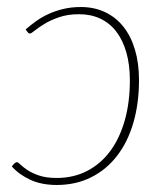

<svg xmlns="http://www.w3.org/2000/svg" viewBox="-20 -521 473 547"><path d="M20 -54.5Q25 -59 28 -59Q31.5 -59 38.5 -52Q45.5 -45 58.2 -36.5Q71 -28 91.2 -21Q111.5 -14 141.5 -14Q189.5 -14 228.2 -34Q267 -54 294 -90.5Q321 -127 335.5 -178.2Q350 -229.5 350 -292.5Q350 -336.5 340 -371.5Q330 -406.5 311.5 -430.8Q293 -455 266 -467.8Q239 -480.5 205.5 -480.5Q173 -480.5 148.5 -472Q124 -463.5 106.8 -453Q89.5 -442.5 79.2 -434Q69 -425.5 65 -425.5Q61.5 -425.5 59.5 -428.5L53 -437Q66.5 -449 82.5 -460.5Q98.5 -472 118 -481Q137.5 -490 160.5 -495.5Q183.5 -501 210 -501Q248.5 -501 279.2 -486.5Q310 -472 331.5 -445Q353 -418 364.5 -379.5Q376 -341 376 -293Q376 -226.5 360 -171.5Q344 -116.5 313.5 -77Q283 -37.5 239.5 -15.8Q196 6 141.5 6Q99 6 67 -8.5Q35 -23 13.5 -47Z"/></svg>

Font: Lato Thin
Style: Italic
Weight: 200
Italic angle: -7°
Designer: Lukasz Dziedzic
Foundry: tyPoland Lukasz Dziedzic
Version: Version 2.007; 2014-02-27